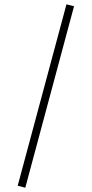

<svg xmlns="http://www.w3.org/2000/svg" viewBox="-20 -815 425 890"><path d="M97.2 55.2 62 45.9 288.1 -794.9 323.2 -786.1Z"/></svg>

Font: Rochester
Style: Regular
Weight: 400
Version: Version 1.006